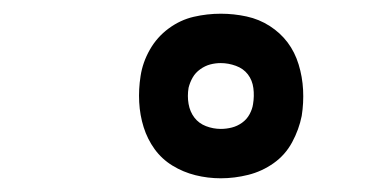

<svg xmlns="http://www.w3.org/2000/svg" viewBox="-20 -796 540 280"><path d="M302 -536Q283 -536 265 -540.5Q247 -545 231.5 -554.5Q216 -564 205.5 -578.5Q195 -593 189.5 -610.5Q184 -628 183 -647Q182 -666 185 -685Q188 -705 198.5 -723.5Q209 -742 226 -754.5Q243 -767 262.5 -771.5Q282 -776 302 -776Q321 -776 339.5 -772Q358 -768 373.5 -758Q389 -748 399.5 -734Q410 -720 415.5 -702Q421 -684 422 -665Q423 -646 420 -627Q416 -607 406 -588.5Q396 -570 379 -558Q362 -546 342 -541Q322 -536 302 -536ZM302 -608Q310 -608 318 -610Q326 -612 333 -617Q340 -622 344 -629.5Q348 -637 349 -644Q351 -656 349.5 -667.5Q348 -679 341.5 -687.5Q335 -696 324 -700Q313 -704 302 -704Q294 -704 286.5 -702Q279 -700 272 -695Q265 -690 261 -683Q257 -676 255 -668Q253 -656 255 -644.5Q257 -633 263.5 -624.5Q270 -616 280.5 -612Q291 -608 302 -608Z"/></svg>

Font: Iosevka Medium
Style: Italic
Weight: 500
Italic angle: -9°
Monospace: yes
Designer: Belleve Invis
Foundry: Belleve Invis
Version: Version 32.5.0; ttfautohint (v1.8.4)